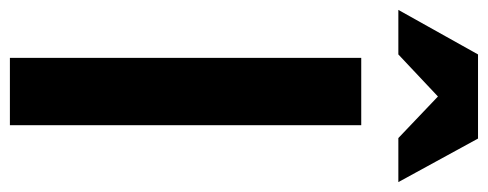

<svg xmlns="http://www.w3.org/2000/svg" viewBox="-341 -667 986 388"><g transform="rotate(90 152.0 -473.0)"><path d="M75 0V-710H211V0ZM68 -946H238L326 -785H237L153 -865L68 -785H-22Z"/></g></svg>

Font: Rising Sun
Style: Bold
Weight: 700
Designer: Matt McInerney, Pablo Impallari, Rodrigo Fuenzalida (Raleway font), Stephen Hutchings (Greek), Cristiano Sobral (main ch
Foundry: The Rising Sun Project Authors
Version: Version 4.327; ttfautohint (v1.8.4.7-5d5b-dirty)